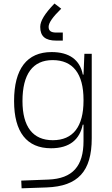

<svg xmlns="http://www.w3.org/2000/svg" viewBox="-20 -818 626 1072"><path d="M100.6 233.4 240.2 228.5C415.5 222.2 492.2 138.7 492.2 -45.9V-517.6H451.2L446.3 -401.4H442.4C426.3 -484.4 366.2 -527.3 268.1 -527.3C130.4 -527.3 58.6 -433.6 58.6 -253.9C58.6 -80.6 129.4 9.8 265.1 9.8C370.1 9.8 425.3 -40.5 441.9 -122.1H446.3V-30.3C446.3 108.9 386.2 179.2 250 184.6L98.6 190.4ZM446.3 -261.2V-255.9C446.3 -110.8 387.7 -35.2 274.9 -35.2C163.6 -35.2 105.5 -110.4 105.5 -253.9C105.5 -404.3 163.1 -482.4 273.9 -482.4C387.2 -482.4 446.3 -406.7 446.3 -261.2ZM284.2 -798.3C229.5 -741.7 204.6 -700.7 204.6 -668C204.6 -615.2 232.9 -591.3 293.9 -591.3H330.6V-636.2H293.9C264.6 -636.2 251.5 -646 251.5 -668C251.5 -690.4 273.4 -722.2 321.8 -769.5Z"/></svg>

Font: Cascadia Mono PL ExtraLight
Style: Regular
Weight: 200
Monospace: yes
Designer: Aaron Bell
Foundry: Saja Typeworks
Version: Version 2404.023